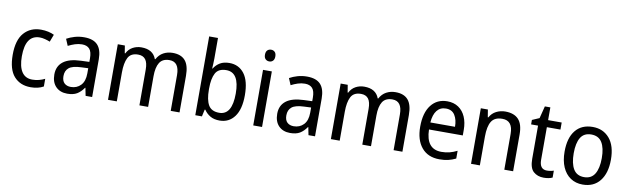

<svg xmlns="http://www.w3.org/2000/svg" viewBox="-45 -1287 5961 1824"><g transform="rotate(10 2935.0 -375.0)"><path d="M271 10Q170 10 110.5 -57Q51 -124 51 -265Q51 -407 112.5 -476.5Q174 -546 276 -546Q313 -546 346.5 -538.5Q380 -531 403 -519L376 -448Q354 -457 327 -464Q300 -471 277 -471Q139 -471 139 -266Q139 -167 173 -115.5Q207 -64 274 -64Q309 -64 339 -72Q369 -80 395 -93V-19Q344 10 271 10Z M692 -546Q781 -546 822.5 -501Q864 -456 864 -364V0H801L786 -75H783Q753 -32 717.5 -11Q682 10 624 10Q555 10 514 -32Q473 -74 473 -149Q473 -229 529.5 -273Q586 -317 700 -321L780 -324V-357Q780 -422 755.5 -449Q731 -476 684 -476Q649 -476 615.5 -465Q582 -454 551 -438L524 -502Q558 -521 601 -533.5Q644 -546 692 -546ZM712 -260Q629 -257 595 -229Q561 -201 561 -149Q561 -103 584.5 -81Q608 -59 647 -59Q705 -59 742.5 -98Q780 -137 780 -213V-263Z M1546 -546Q1627 -546 1667 -499.5Q1707 -453 1707 -353V0H1622V-345Q1622 -473 1528 -473Q1461 -473 1432.5 -427.5Q1404 -382 1404 -296V0H1320V-346Q1320 -411 1296.5 -442Q1273 -473 1225 -473Q1154 -473 1128 -421.5Q1102 -370 1102 -279V0H1017V-536H1085L1097 -463H1102Q1123 -505 1161 -525.5Q1199 -546 1244 -546Q1356 -546 1388 -458H1393Q1417 -503 1457 -524.5Q1497 -546 1546 -546Z M1944 -563Q1944 -536 1942.5 -510Q1941 -484 1940 -465H1944Q1967 -502 2003 -523.5Q2039 -545 2093 -545Q2184 -545 2237 -475.5Q2290 -406 2290 -268Q2290 -132 2237 -61Q2184 10 2094 10Q2040 10 2003.5 -11.5Q1967 -33 1944 -68H1938L1923 0H1859V-760H1944ZM2076 -473Q2000 -473 1972 -421Q1944 -369 1944 -273V-263Q1944 -164 1973.5 -113Q2003 -62 2078 -62Q2202 -62 2202 -269Q2202 -473 2076 -473Z M2462 -738Q2483 -738 2497 -724Q2511 -710 2511 -681Q2511 -653 2497 -639Q2483 -625 2462 -625Q2440 -625 2425.5 -639Q2411 -653 2411 -681Q2411 -710 2425 -724Q2439 -738 2462 -738ZM2503 -536V0H2418V-536Z M2842 -546Q2931 -546 2972.5 -501Q3014 -456 3014 -364V0H2951L2936 -75H2933Q2903 -32 2867.5 -11Q2832 10 2774 10Q2705 10 2664 -32Q2623 -74 2623 -149Q2623 -229 2679.5 -273Q2736 -317 2850 -321L2930 -324V-357Q2930 -422 2905.5 -449Q2881 -476 2834 -476Q2799 -476 2765.5 -465Q2732 -454 2701 -438L2674 -502Q2708 -521 2751 -533.5Q2794 -546 2842 -546ZM2862 -260Q2779 -257 2745 -229Q2711 -201 2711 -149Q2711 -103 2734.5 -81Q2758 -59 2797 -59Q2855 -59 2892.5 -98Q2930 -137 2930 -213V-263Z M3696 -546Q3777 -546 3817 -499.5Q3857 -453 3857 -353V0H3772V-345Q3772 -473 3678 -473Q3611 -473 3582.5 -427.5Q3554 -382 3554 -296V0H3470V-346Q3470 -411 3446.5 -442Q3423 -473 3375 -473Q3304 -473 3278 -421.5Q3252 -370 3252 -279V0H3167V-536H3235L3247 -463H3252Q3273 -505 3311 -525.5Q3349 -546 3394 -546Q3506 -546 3538 -458H3543Q3567 -503 3607 -524.5Q3647 -546 3696 -546Z M4195 -546Q4258 -546 4303 -515.5Q4348 -485 4371.5 -430.5Q4395 -376 4395 -306V-252H4069Q4073 -63 4221 -63Q4264 -63 4299 -72Q4334 -81 4372 -100V-25Q4335 -7 4298.5 1.5Q4262 10 4215 10Q4104 10 4043 -63Q3982 -136 3982 -264Q3982 -398 4039 -472Q4096 -546 4195 -546ZM4194 -476Q4139 -476 4107.5 -436Q4076 -396 4070 -320H4308Q4308 -387 4280.5 -431.5Q4253 -476 4194 -476Z M4754 -546Q4839 -546 4882 -500Q4925 -454 4925 -355V0H4840V-345Q4840 -473 4739 -473Q4664 -473 4634 -424.5Q4604 -376 4604 -278V0H4519V-536H4587L4599 -463H4604Q4627 -505 4667.5 -525.5Q4708 -546 4754 -546Z M5239 -62Q5256 -62 5274 -65Q5292 -68 5305 -73V-6Q5271 10 5220 10Q5161 10 5122 -24.5Q5083 -59 5083 -148V-468H5016V-511L5085 -541L5115 -659H5168V-536H5299V-468H5168V-153Q5168 -62 5239 -62Z M5821 -269Q5821 -139 5762 -64.5Q5703 10 5596 10Q5529 10 5479 -23.5Q5429 -57 5401.5 -119.5Q5374 -182 5374 -269Q5374 -402 5432.5 -474Q5491 -546 5598 -546Q5699 -546 5760 -474.5Q5821 -403 5821 -269ZM5462 -269Q5462 -171 5494.5 -116.5Q5527 -62 5598 -62Q5667 -62 5700 -116Q5733 -170 5733 -269Q5733 -367 5700 -420Q5667 -473 5597 -473Q5526 -473 5494 -420Q5462 -367 5462 -269Z"/></g></svg>

Font: Noto Sans Myanmar SemiCondensed
Style: Regular
Weight: 400
Width: 4
Designer: Monotype Design Team
Foundry: Monotype Imaging Inc.
Version: Version 2.107; ttfautohint (v1.8.4.7-5d5b)